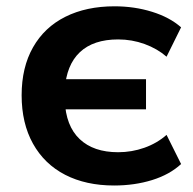

<svg xmlns="http://www.w3.org/2000/svg" viewBox="-20 -569 603 600"><path d="M47.6 -271.2Q47.6 -358.6 83.3 -421.3Q118.9 -483.9 184.3 -516.6Q249.8 -549.3 337.9 -549.3Q400.1 -549.3 455.3 -532.1Q510.5 -514.9 545.9 -483.6L500.5 -391.8Q471.4 -417 431.9 -431.4Q392.3 -445.8 349.1 -445.8Q272 -445.8 229.6 -405.9Q187.3 -366 182.4 -288.6L166.3 -321.5H436.3V-227.3H165.3L182.4 -255.4Q185.5 -175.5 228.9 -134.4Q272.2 -93.3 349.1 -93.3Q391.8 -93.3 431.3 -107.3Q470.7 -121.3 500.5 -147.5L545.9 -56.4Q510.3 -23.4 455.3 -6.3Q400.4 10.7 336.7 10.7Q248.8 10.7 183.7 -22.7Q118.7 -56.2 83.1 -120Q47.6 -183.8 47.6 -271.2Z"/></svg>

Font: Min Sans VF VF
Style: Regular
Weight: 400
Designer: Jinseong-Kim, NotoSansCJK, Nunito
Foundry: Jinseong-Kim
Version: Version 1.420;Glyphs 3.1.2 (3151)